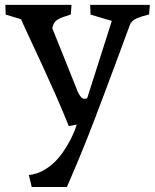

<svg xmlns="http://www.w3.org/2000/svg" viewBox="-20 -518 636 789"><path d="M98.6 201.2Q130.9 197.8 157.5 182.9Q184.1 168 205.1 147.2Q226.1 126.5 241.9 102.5Q257.8 78.6 268.8 57.4Q279.8 36.1 285.9 20.5Q292 4.9 293.5 0L295.9 -5.9L262.7 0Q236.8 -64.5 209.7 -125.7Q182.6 -187 157 -242.9Q131.3 -298.8 107.9 -348.4Q84.5 -397.9 66.4 -439L3.4 -458L2 -498H273.9L271 -458.5Q251 -452.1 237.5 -447.3Q224.1 -442.4 215.3 -436.5Q206.5 -430.7 201.9 -422.6Q197.3 -414.6 194.8 -402.3L292.5 -158.7Q298.8 -141.1 304.7 -131.1Q310.5 -121.1 315.9 -116.5Q321.3 -111.8 326.9 -111.8Q332.5 -111.8 338.4 -114.7L439.5 -432.1L352.1 -458L350.6 -498H595.7L592.8 -458.5Q563.5 -451.7 543.2 -443.1Q522.9 -434.6 514.6 -418Q479 -321.3 451.7 -248Q424.3 -174.8 403.6 -119.4Q382.8 -64 367.2 -23.4Q351.6 17.1 339.4 47.9Q327.1 78.6 317.4 102.5Q307.6 126.5 298.1 149.2Q288.6 171.9 278.3 195.8Q268.1 219.7 254.9 250.5H110.4L98.6 201.2Z"/></svg>

Font: Donegal One
Style: Regular
Weight: 400
Designer: Gary Lonergan
Foundry: Sorkin Type Co.
Version: Version 1.004